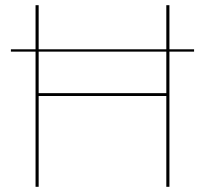

<svg xmlns="http://www.w3.org/2000/svg" viewBox="-20 -720 790 740"><path d="M621 -521H129V-361H621ZM728 -521H633V0H621V-350H129V0H117V-521H22V-530H117V-700H129V-530H621V-700H633V-530H728Z"/></svg>

Font: Lato 2
Style: Regular
Weight: 100
Designer: Lukasz Dziedzic with Adam Twardoch and Botio Nikoltchev
Foundry: tyPoland Lukasz Dziedzic
Version: Version 2.015; 2015-08-06; http://www.latofonts.com/